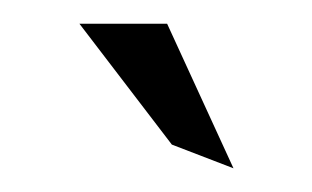

<svg xmlns="http://www.w3.org/2000/svg" viewBox="-20 -772 263 162"><path d="M47 -752 125 -650 177 -630 121 -752Z"/></svg>

Font: Charger Sport
Style: ExLit
Weight: 200
Designer: Jasper
Foundry: Cannot Into Space Fonts
Version: Version 1.1